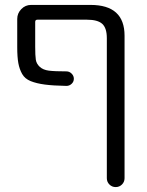

<svg xmlns="http://www.w3.org/2000/svg" viewBox="-20 -540 596 780"><path d="M250 -191Q196 -192 162 -196.5Q128 -201 104.5 -210.5Q81 -220 70 -239.5Q59 -259 54.5 -283.5Q50 -308 50 -349V-463Q50 -486 66.5 -503Q83 -520 106 -520H348Q486 -520 486 -395V184Q486 199 475.5 209.5Q465 220 450 220Q435 220 424.5 209.5Q414 199 414 184V-385Q414 -426 395.5 -443Q377 -460 333 -460H132Q123 -460 123 -451V-350Q123 -314 125.5 -297.5Q128 -281 141.5 -268.5Q155 -256 178.5 -253Q202 -250 250 -250Q262 -250 271 -241Q280 -232 280 -220Q280 -208 271 -199.5Q262 -191 250 -191Z"/></svg>

Font: Rounded Mplus 1c
Style: Regular
Weight: 400
Version: Version 1.059.20150529